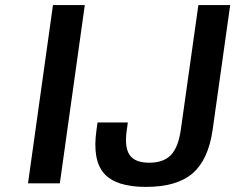

<svg xmlns="http://www.w3.org/2000/svg" viewBox="-20 -720 924 754"><path d="M188 -700H313L215 0H90ZM359 -210 363 -239H482L478 -210Q468 -142 489 -111.5Q510 -81 566 -81Q622 -81 651 -111Q680 -141 690 -210L759 -700H884L815 -210Q798 -92 736 -39Q674 14 553 14Q435 14 388.5 -39Q342 -92 359 -210Z"/></svg>

Font: Fivo Sans Modern Med
Style: Italic
Weight: 450
Designer: Alexander Slobzheninov
Foundry: Alexander Slobzheninov
Version: 1.0